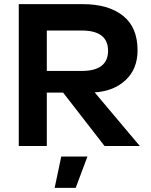

<svg xmlns="http://www.w3.org/2000/svg" viewBox="-20 -708 733 931"><path d="M71 -688H380Q505 -688 576 -632Q647 -576 647 -464Q647 -374 589.5 -320Q532 -266 439 -260L658 0H487L286 -259H207V0H71ZM376 -560H207V-364H376Q504 -364 504 -462Q504 -560 376 -560ZM404 51 347 203H245L277 51Z"/></svg>

Font: Roundo SemiBold
Style: Regular
Weight: 600
Designer: Namrata Goyal (Gurmukhi), Shiva Nallaperumal (Latin)
Foundry: Indian Type Foundry
Version: Version 1.000;PS 1.0;hotconv 1.0.88;makeotf.lib2.5.647800